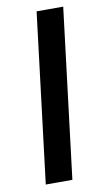

<svg xmlns="http://www.w3.org/2000/svg" viewBox="-84 -761 441 803"><g transform="rotate(-10 137.0 -360.0)"><path d="M156.5 0H43.5L131.5 -720H244.5Z"/></g></svg>

Font: Lato SemiBold
Style: Italic
Weight: 600
Italic angle: -7°
Designer: Lukasz Dziedzic with Adam Twardoch and Botio Nikoltchev
Foundry: tyPoland Lukasz Dziedzic
Version: Version 2.015; 2015-08-06; http://www.latofonts.com/